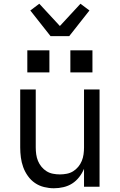

<svg xmlns="http://www.w3.org/2000/svg" viewBox="-20 -998 640 1026"><path d="M268 8Q242 8 215.5 1.5Q189 -5 167 -20Q145 -35 129 -57.5Q113 -80 104 -105Q95 -130 91.5 -156.5Q88 -183 88 -210V-520H171V-210Q171 -192 173.5 -173.5Q176 -155 183 -138Q190 -121 202 -106.5Q214 -92 229.5 -82.5Q245 -73 263.5 -69.5Q282 -66 300 -66Q318 -66 336.5 -69.5Q355 -73 370.5 -82.5Q386 -92 398 -106.5Q410 -121 417 -138Q424 -155 426.5 -173.5Q429 -192 429 -210V-520H512V0H429V-96Q419 -72 403 -51.5Q387 -31 366 -17.5Q345 -4 319.5 2Q294 8 268 8ZM356 -611V-729H474V-611ZM126 -611V-729H244V-611ZM250 -805 142 -942 190 -978 300 -859 410 -978 458 -942 350 -805Z"/></svg>

Font: Nova Nerd Font
Style: Regular
Weight: 400
Designer: Belleve Invis
Foundry: Belleve Invis
Version: Version 24.1.4; ttfautohint (v1.8.4);Nerd Fonts 3.1.1